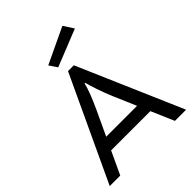

<svg xmlns="http://www.w3.org/2000/svg" viewBox="-250 -1057 1198 1198"><g transform="rotate(-45 349.0 -458.0)"><path d="M308.6 -751 273.4 -803.7 510.3 -916 553.7 -849.1ZM214.4 -233.4H486.8L424.3 -378.4Q402.3 -429.7 382.8 -487.3Q363.3 -544.9 359.9 -563.5H354Q341.8 -506.3 287.1 -388.7ZM12.2 0 335.4 -691.4H386.7L686 0H587.4L522 -151.4H175.8L105 0Z"/></g></svg>

Font: Spinnaker
Style: Regular
Weight: 400
Designer: Elena Albertoni
Foundry: Elena Albertoni
Version: Version 1.001